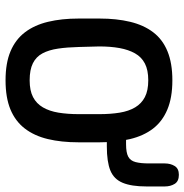

<svg xmlns="http://www.w3.org/2000/svg" viewBox="-6 -664 680 709"><g transform="rotate(90 334.5 -310.0)"><path d="M506 -338Q506 -400 494 -450Q482 -500 455.5 -534.5Q429 -569 385 -587.5Q341 -606 277 -606Q214 -606 170 -588Q126 -570 99.5 -535Q73 -500 61 -450Q49 -400 49 -338V-259Q49 -197 61 -147Q73 -97 99.5 -62Q126 -27 169.5 -8.5Q213 10 277 10Q341 10 384.5 -8Q428 -26 455 -61Q482 -96 494 -146Q506 -196 506 -259ZM154 -261 152 -336Q152 -378 158 -411Q164 -444 177.5 -468Q191 -492 215 -504.5Q239 -517 277 -517Q315 -517 339 -504.5Q363 -492 377 -468.5Q391 -445 396.5 -411.5Q402 -378 402 -336V-261Q402 -219 396.5 -185.5Q391 -152 377 -128Q363 -104 339 -91.5Q315 -79 277 -79Q238 -79 214 -91Q190 -103 177.5 -126.5Q165 -150 160 -184Q155 -218 154 -261ZM470 -364H521Q578 -364 610 -377Q642 -390 655.5 -422.5Q669 -455 669 -510V-578Q669 -599 659.5 -614.5Q650 -630 626 -630Q603 -630 593.5 -614.5Q584 -599 584 -578V-520Q584 -489 579 -470Q574 -451 559 -443Q544 -435 513 -435H470Z"/></g></svg>

Font: Beiruti SemiBold
Style: Regular
Weight: 600
Designer: Arlette Boutros
Foundry: Boutros
Version: Version 1.41